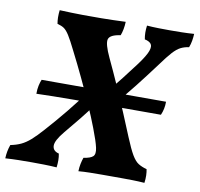

<svg xmlns="http://www.w3.org/2000/svg" viewBox="-101 -760 876 843"><g transform="rotate(10 337.0 -338.0)"><path d="M301.9 3Q302.4 -14.8 305.7 -30.5Q309 -46.2 313.5 -58.8Q343.9 -63.2 355.1 -73.5Q366.3 -83.8 360.4 -111.6Q354.5 -139.3 332.9 -195.3Q315.2 -241.7 292.1 -294.1Q269 -346.4 242.3 -402.7Q215.7 -459 186.8 -515.6Q166 -557.9 153.2 -578Q140.4 -598.2 128.9 -606Q117.3 -613.7 99.3 -618.2Q96.8 -630.8 96.5 -646.7Q96.3 -662.7 98.3 -679Q124.8 -678 151.6 -677Q178.4 -676 201.5 -676Q224.5 -676 240.4 -676Q259.4 -676 283.9 -676Q308.4 -676 336.4 -677Q364.5 -678 392.6 -679Q392.1 -661.7 389 -645.7Q386 -629.8 381 -617.2Q334.2 -610.8 328.2 -590.1Q322.3 -569.4 349.8 -510.9Q376.1 -455.2 401.5 -397.9Q426.9 -340.6 450 -285.7Q473.1 -230.8 492.3 -183.5Q513.4 -132.2 527.9 -107.6Q542.5 -82.9 557.8 -73.4Q573.1 -63.8 595.2 -57.8Q597.7 -45.7 598.2 -30.5Q598.7 -15.2 596.2 3Q569.3 1 542.2 0.5Q515.2 0 492.1 0Q469.1 0 452.2 0Q432.8 0 406.3 0Q379.9 0 352.9 0.5Q325.8 1 301.9 3ZM-24.1 3Q-23 -29.4 -12.4 -58.3Q13.4 -63.3 33.8 -72.8Q54.2 -82.3 75.2 -100.7Q96.1 -119.1 123.9 -150.4Q167.4 -198.8 208.4 -249.1Q249.3 -299.3 282 -345L323.8 -297.4Q299.1 -262.7 270.6 -227.3Q242.2 -191.9 210.7 -154.5Q174.8 -111.2 175.7 -88.2Q176.5 -65.2 203.8 -58.3Q206.8 -43.6 206.8 -28.4Q206.8 -13.2 204.8 3Q176.4 1 146.9 0.5Q117.4 0 93.5 0Q65 0 35.5 0.5Q6 1 -24.1 3ZM411.3 -321.1 365.5 -364.7Q392.9 -396 423 -434.6Q453.2 -473.2 478.7 -507.6Q509.2 -549 517 -571.2Q524.8 -593.4 516.3 -603.6Q507.9 -613.8 488.6 -617.7Q483 -646 487.6 -679Q512.1 -677 539.9 -676.5Q567.8 -676 589.3 -676Q615.4 -676 642.2 -676.5Q669 -677 697.7 -679Q697.1 -664.3 694.4 -648.1Q691.6 -631.9 686 -617.7Q665 -614.7 648.9 -606.5Q632.8 -598.3 614.3 -578Q595.9 -557.7 567.6 -518.6Q524.2 -460.2 486.7 -412.5Q449.2 -364.9 411.3 -321.1ZM61.1 -299.9Q61.1 -320.2 64.6 -336.4Q68.2 -352.6 73.2 -364.2H627.9Q627.9 -346.9 624.8 -332.5Q621.8 -318.1 615.7 -304Q592 -304 550.2 -304Q508.3 -304 455.4 -304Q402.6 -304 345.7 -303.5Q288.8 -303 234.7 -302.7Q180.5 -302.5 135.5 -301.7Q90.5 -300.9 61.1 -299.9Z"/></g></svg>

Font: Vollkorn
Style: Italic
Weight: 400
Italic angle: -11°
Designer: Friedrich Althausen
Foundry: Friedrich Althausen
Version: Version 5.001